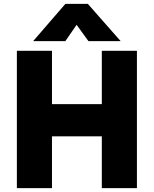

<svg xmlns="http://www.w3.org/2000/svg" viewBox="-20 -970 793 990"><path d="M67 0V-708H248V-433H505V-708H686V0H505V-267H248V0ZM151 -758 317 -950H433L602 -758H436L375 -842L317 -758Z"/></svg>

Font: Onest Black
Style: Regular
Weight: 900
Designer: Dmitri Voloshin, Andrey Kudryavtsev
Foundry: Dmitri Voloshin, Andrey Kudryavtsev
Version: Version 1.000;gftools[0.9.33]